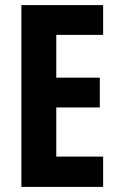

<svg xmlns="http://www.w3.org/2000/svg" viewBox="-20 -734 467 754"><path d="M385 0V-119H201V-312H372V-429H201V-597H385V-714H64V0Z"/></svg>

Font: Noto Sans Armenian ExtraCondensed
Style: Regular
Weight: 400
Width: 2
Designer: Monotype Design Team
Foundry: Monotype Imaging Inc.
Version: Version 2.008